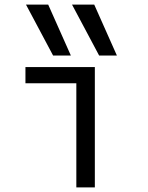

<svg xmlns="http://www.w3.org/2000/svg" viewBox="-20 -810 640 830"><path d="M310 0V-450H90V-520H390V0ZM209.5 -570 92.4 -790H188.4L286.3 -570ZM408.5 -570 291.4 -790H387.4L485.3 -570Z"/></svg>

Font: M PLUS Code Latin 60
Style: Regular
Weight: 400
Width: 7
Monospace: yes
Designer: Coji Morishita
Foundry: UNDERFOREST DESIGN
Version: Version 1.005; ttfautohint (v1.8.3)